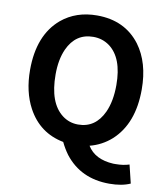

<svg xmlns="http://www.w3.org/2000/svg" viewBox="-100 -837 970 1121"><g transform="rotate(10 385.0 -276.5)"><path d="M205.1 -373Q205.1 -204.1 291 -138.7Q332 -107.4 384.8 -107.4Q487.3 -107.4 535.2 -210.9Q565.4 -277.3 565.4 -373Q565.4 -534.2 480.5 -596.7Q438.5 -627 384.8 -627Q280.3 -627 233.4 -524.4Q205.1 -461.9 205.1 -373ZM721.7 70.3 748 178.7Q698.2 201.2 624 201.2Q455.1 201.2 359.4 78.1Q335 44.9 317.4 7.8Q174.8 -19.5 104.5 -149.4Q53.7 -244.1 53.7 -373Q53.7 -580.1 174.8 -682.6Q260.7 -753.9 384.8 -753.9Q549.8 -753.9 640.6 -633.8Q715.8 -532.2 715.8 -373Q715.8 -170.9 600.6 -65.4Q544.9 -15.6 472.7 2.9Q517.6 76.2 627 82Q633.8 82 640.6 82Q685.5 82 721.7 70.3Z"/></g></svg>

Font: Taipei Sans TC Beta
Style: Bold
Weight: 700
Designer: JT Foundry
Foundry: JT Foundry
Version: Version 1.000